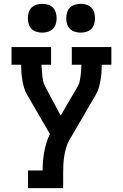

<svg xmlns="http://www.w3.org/2000/svg" viewBox="-20 -775 640 1000"><path d="M126 205V113H202Q202 88 204 64Q206 40 210.5 16Q215 -8 222 -31.5Q229 -55 240 -77L122 -280Q111 -298 105.5 -317.5Q100 -337 96.5 -357Q93 -377 91.5 -397Q90 -417 90 -438H40V-530H246V-438H196Q197 -423 198 -409Q199 -395 200.5 -380.5Q202 -366 205 -352Q208 -338 215 -325L296 -173L386 -327Q393 -339 395.5 -353Q398 -367 400 -381Q402 -395 402.5 -409.5Q403 -424 404 -438H354V-530H560V-438H510Q510 -417 508.5 -397Q507 -377 503.5 -357Q500 -337 494.5 -317.5Q489 -298 478 -280L341 -45Q330 -26 324 -4.5Q318 17 314.5 39Q311 61 310 83Q309 105 309 127V205ZM400 -605Q385 -605 370 -609.5Q355 -614 344.5 -624.5Q334 -635 329.5 -650Q325 -665 325 -680Q325 -695 329.5 -710Q334 -725 344.5 -735.5Q355 -746 370 -750.5Q385 -755 400 -755Q415 -755 430 -750.5Q445 -746 455.5 -735.5Q466 -725 470.5 -710Q475 -695 475 -680Q475 -665 470.5 -650Q466 -635 455.5 -624.5Q445 -614 430 -609.5Q415 -605 400 -605ZM200 -605Q185 -605 170 -609.5Q155 -614 144.5 -624.5Q134 -635 129.5 -650Q125 -665 125 -680Q125 -695 129.5 -710Q134 -725 144.5 -735.5Q155 -746 170 -750.5Q185 -755 200 -755Q215 -755 230 -750.5Q245 -746 255.5 -735.5Q266 -725 270.5 -710Q275 -695 275 -680Q275 -665 270.5 -650Q266 -635 255.5 -624.5Q245 -614 230 -609.5Q215 -605 200 -605Z"/></svg>

Font: Iosevka Curly Slab SmBdEx
Style: Regular
Weight: 600
Width: 7
Monospace: yes
Designer: Belleve Invis
Foundry: Belleve Invis
Version: Version 11.1.0; ttfautohint (v1.8.3)